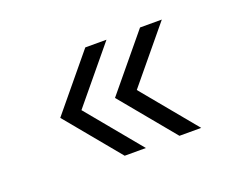

<svg xmlns="http://www.w3.org/2000/svg" viewBox="-70 -585 770 613"><g transform="rotate(-20 315.5 -279.0)"><path d="M110 -279 262 -95H334L182 -279L334 -463H262ZM296 -279 448 -95H522L370 -279L522 -463H448Z"/></g></svg>

Font: Oakes
Style: Regular
Weight: 400
Designer: Samuel Oakes
Foundry: Samuel Oakes
Version: Version 1.003;PS 001.003;hotconv 1.0.88;makeotf.lib2.5.64775